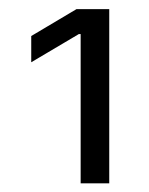

<svg xmlns="http://www.w3.org/2000/svg" viewBox="-20 -851 332 429"><path d="M224.1 -830.6V-441.4H160.2V-774.9H156.2L49.8 -711.9V-770.5L150.9 -830.6Z"/></svg>

Font: Inter Light
Style: Regular
Weight: 300
Designer: Rasmus Andersson
Foundry: rsms
Version: Version 4.000;git-a52131595